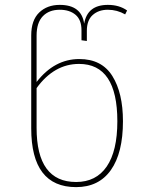

<svg xmlns="http://www.w3.org/2000/svg" viewBox="-20 -757 604 787"><path d="M336 -589 314 -592V-633Q314 -676 289.5 -696.5Q265 -717 225 -717Q181 -717 155.5 -690.5Q130 -664 130 -611V-421Q203 -515 305 -515Q397 -515 440.5 -445.5Q484 -376 484 -260Q484 -130 434.5 -60Q385 10 292 10Q108 10 108 -231V-612Q108 -674 140.5 -705.5Q173 -737 225 -737Q314 -737 325 -660Q338 -737 422 -737Q469 -737 501 -714L493 -698Q460 -717 422 -717Q384 -717 360 -695.5Q336 -674 336 -631ZM304 -495Q202 -495 130 -396V-233Q130 -11 292 -11Q374 -11 417.5 -74.5Q461 -138 461 -260Q461 -495 304 -495Z"/></svg>

Font: FiraGO Thin
Style: Regular
Weight: 100
Designer: bBox Type
Foundry: bBox Type GmbH
Version: Version 1.001;PS 001.001;hotconv 1.0.88;makeotf.lib2.5.64775